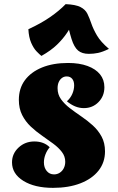

<svg xmlns="http://www.w3.org/2000/svg" viewBox="-20 -887 568 927"><path d="M236 20Q147 20 92.5 -14Q38 -48 38 -103Q38 -145 69.5 -174.5Q101 -204 146 -204Q169 -204 187.5 -197Q206 -190 220 -176Q207 -161 199.5 -141.5Q192 -122 192 -103Q192 -78 205.5 -61.5Q219 -45 241 -45Q256 -45 268.5 -53Q281 -61 288 -75Q295 -89 295 -106Q295 -132 279 -153Q263 -174 237.5 -193Q212 -212 183 -232Q154 -252 128.5 -276Q103 -300 87 -331.5Q71 -363 71 -405Q71 -460 100 -499.5Q129 -539 182.5 -561Q236 -583 309 -583Q363 -583 402.5 -568.5Q442 -554 463 -528Q484 -502 484 -466Q484 -423 455.5 -394Q427 -365 385 -365Q363 -365 342.5 -373.5Q322 -382 303 -398Q320 -413 329 -433.5Q338 -454 338 -475Q338 -495 328.5 -506.5Q319 -518 302 -518Q289 -518 279 -510.5Q269 -503 263.5 -490.5Q258 -478 258 -461Q258 -431 274.5 -408Q291 -385 317 -365Q343 -345 372.5 -325Q402 -305 428 -281.5Q454 -258 470.5 -227.5Q487 -197 487 -156Q487 -103 456 -63.5Q425 -24 368.5 -2Q312 20 236 20ZM180 -617Q171 -624 156.5 -639Q142 -654 130.5 -680.5Q119 -707 117 -746Q178 -774 222 -804.5Q266 -835 297 -867Q345 -865 368.5 -853Q392 -841 402 -820.5Q412 -800 421 -773.5Q430 -747 448 -716Q466 -685 506 -651Q475 -636 453.5 -631.5Q432 -627 409 -627Q376 -627 357 -643Q338 -659 325.5 -698.5Q313 -738 298 -810L343 -790Q324 -759 304 -729Q284 -699 255 -671Q226 -643 180 -617Z"/></svg>

Font: Merienda Black
Style: Regular
Weight: 900
Designer: Eduardo Rodriguez Tunni
Foundry: Eduardo Rodriguez Tunni
Version: Version 2.001